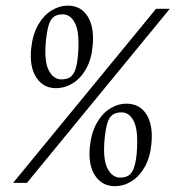

<svg xmlns="http://www.w3.org/2000/svg" viewBox="-20 -643 644 675"><path d="M26 0 528.6 -612H576.9L74.6 0ZM383.4 11.5Q338.8 11.5 314.1 -26Q289.5 -63.5 295.9 -127.5Q301.2 -177.3 320.5 -211Q339.8 -244.6 367.3 -261.6Q394.9 -278.5 424.9 -278.5Q471.2 -278.5 494.9 -240.9Q518.6 -203.2 512.4 -138.4Q507.9 -89.4 488.8 -56Q469.7 -22.6 442.2 -5.5Q414.6 11.5 383.4 11.5ZM402.4 -18.6Q421.4 -18.6 432.9 -26.6Q444.4 -34.7 450.9 -53.1Q457.4 -71.5 460.4 -101.5Q467.1 -181 451.5 -214.5Q435.9 -248 407.4 -248Q388.6 -248 376.5 -239.9Q364.3 -231.8 358 -211.9Q351.7 -191.9 347.9 -156Q341 -84.1 357.6 -51.3Q374.3 -18.6 402.4 -18.6ZM176.5 -333.1Q131.9 -333.1 107.6 -370.6Q83.2 -408.1 89.5 -472.1Q94.7 -521.9 114.1 -555.5Q133.4 -589.2 160.9 -606.1Q188.5 -623.1 218.5 -623.1Q264.8 -623.1 288.2 -585.4Q311.7 -547.8 305.9 -483Q301.5 -434 282.5 -400.6Q263.5 -367.1 235.6 -350.1Q207.8 -333.1 176.5 -333.1ZM195.5 -363.9Q214.5 -363.9 226.3 -371.6Q238.1 -379.3 244.6 -397.7Q251 -416 254 -446.9Q260.8 -525.6 244.9 -559.1Q229 -592.6 200.5 -592.6Q181.7 -592.6 169.9 -584.5Q158.1 -576.4 151.7 -556.4Q145.3 -536.5 141.5 -500.5Q134.6 -428.6 151 -396.3Q167.4 -363.9 195.5 -363.9Z"/></svg>

Font: Ancizar Serif Light
Style: Italic
Weight: 300
Italic angle: -4°
Designer: Cesar Puertas, Viviana Monsalve, Julian Moncada, Julian Prieto, Jose Castro, Felipe Aragon, Mariel Hernandez, Sara Alarc
Version: Version 8.100